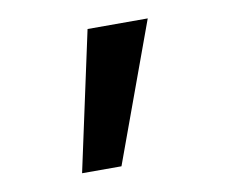

<svg xmlns="http://www.w3.org/2000/svg" viewBox="-47 -869 500 422"><g transform="rotate(-10 203.0 -658.0)"><path d="M192.9 -502.9H105L171.9 -813H306.2Z"/></g></svg>

Font: Liberation Sans
Style: Bold
Weight: 700
Designer: Steve Matteson
Foundry: Ascender Corporation
Version: Version 2.1.5